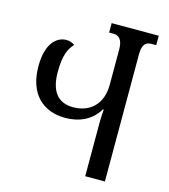

<svg xmlns="http://www.w3.org/2000/svg" viewBox="-107 -800 782 886"><g transform="rotate(15 284.0 -357.0)"><path d="M317 -714V-669H338C359 -669 382 -657 382 -608V-436C382 -347 328 -293 245 -293C169 -293 135 -344 135 -432C135 -511 151 -545 176 -572C165 -580 151 -585 136 -585C92 -585 42 -547 42 -435C42 -301 118 -236 223 -236C287 -236 347 -261 381 -319H385C383 -296 382 -274 382 -252V0H476V-608C476 -657 494 -669 520 -669H542V-714Z"/></g></svg>

Font: Noto Serif Georgian ExtraCondensed
Style: Regular
Weight: 400
Width: 2
Designer: Monotype Design Team, Akaki Razmadze
Foundry: Google LLC
Version: Version 2.003